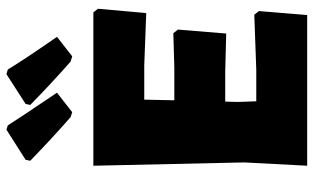

<svg xmlns="http://www.w3.org/2000/svg" viewBox="-204 -746 950 581"><g transform="rotate(-90 270.5 -455.0)"><path d="M281 -757 222 -711 207 -716Q144 -771 75 -838L78 -852L169 -910L182 -906Q200 -877 281 -757ZM450 -757 391 -711 375 -716Q308 -775 244 -838L247 -852L337 -910L351 -906Q382 -855 450 -757ZM517 -160 528 -146 516 0H60L70 -190L60 -647H524L535 -633L522 -487L363 -493H260L258 -402H357L461 -405L472 -391L460 -245L344 -248H254L253 -210L255 -154H351Z"/></g></svg>

Font: Alegreya Sans Black
Style: Regular
Weight: 900
Designer: Juan Pablo del Peral
Foundry: Huerta Tipografica
Version: Version 2.007